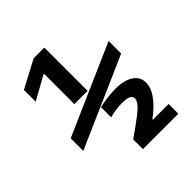

<svg xmlns="http://www.w3.org/2000/svg" viewBox="-202 -867 1004 1004"><g transform="rotate(-45 300.0 -365.0)"><path d="M190 -415V-639H186L56 -567V-654L209 -735H288V-415ZM277 -67Q342 -112 376 -138.5Q410 -165 422.5 -181.5Q435 -198 435 -212Q435 -228 419.5 -235.5Q404 -243 369 -243Q344 -243 322 -239.5Q300 -236 277 -230V-305Q299 -311 334.5 -315.5Q370 -320 398 -320Q462 -320 498.5 -296Q535 -272 535 -230Q535 -211 528 -191.5Q521 -172 506.5 -152Q492 -132 471.5 -111.5Q451 -91 423 -71V-67H539V5H277ZM50 -209V-302L550 -522V-429Z"/></g></svg>

Font: M PLUS Code Latin Expanded Medium
Style: Regular
Weight: 500
Width: 7
Designer: Coji Morishita
Foundry: UNDERFOREST DESIGN
Version: Version 1.002; ttfautohint (v1.8.3)